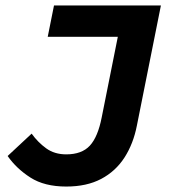

<svg xmlns="http://www.w3.org/2000/svg" viewBox="-20 -672 640 704"><path d="M223 12Q143 12 91.5 -21Q40 -54 8 -100L96 -182Q119 -150 149.5 -128Q180 -106 223 -106Q280 -106 309.5 -138Q339 -170 353 -242L412 -537H155L178 -652H570L482 -212Q469 -145 436.5 -94.5Q404 -44 351 -16Q298 12 223 12Z"/></svg>

Font: Source Code Pro ExtraLight
Style: Bold Italic
Weight: 700
Italic angle: -11°
Monospace: yes
Version: Version 1.016;hotconv 1.0.116;makeotfexe 2.5.65601